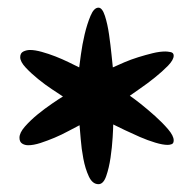

<svg xmlns="http://www.w3.org/2000/svg" viewBox="-20 -760 499 496"><path d="M428.7 -616.2Q428.7 -605.5 414.1 -590.3Q399.4 -575.2 379.9 -559.6Q360.4 -543.9 341.8 -531.2Q323.2 -518.6 315.4 -512.7Q324.2 -506.8 342.8 -492.2Q361.3 -477.5 380.4 -460.4Q399.4 -443.4 414.1 -426.3Q428.7 -409.2 428.7 -397.5Q428.7 -389.6 423.8 -387.7Q418.9 -385.7 413.1 -385.7Q400.4 -385.7 380.9 -391.6Q361.3 -397.5 341.3 -406.2Q321.3 -415 302.7 -423.8Q284.2 -432.6 272.5 -438.5Q272.5 -429.7 271 -404.8Q269.5 -379.9 265.6 -353Q261.7 -326.2 254.4 -305.2Q247.1 -284.2 234.4 -284.2Q218.8 -284.2 209.5 -304.2Q200.2 -324.2 195.3 -350.1Q190.4 -376 188.5 -400.9Q186.5 -425.8 185.5 -436.5Q173.8 -430.7 156.7 -421.4Q139.6 -412.1 121.1 -404.3Q102.5 -396.5 84.5 -390.6Q66.4 -384.8 52.7 -384.8Q43.9 -384.8 37.1 -389.2Q30.3 -393.6 30.3 -404.3Q30.3 -417 44.4 -433.1Q58.6 -449.2 77.1 -464.4Q95.7 -479.5 114.3 -492.2Q132.8 -504.9 142.6 -510.7Q133.8 -516.6 115.2 -528.8Q96.7 -541 78.6 -555.7Q60.5 -570.3 46.4 -585.4Q32.2 -600.6 32.2 -612.3Q32.2 -623 40.5 -627Q48.8 -630.9 57.6 -630.9Q70.3 -630.9 87.9 -626Q105.5 -621.1 123 -614.3Q140.6 -607.4 156.7 -599.6Q172.9 -591.8 184.6 -585.9Q185.5 -593.8 189 -619.1Q192.4 -644.5 198.7 -671.4Q205.1 -698.2 213.9 -719.2Q222.7 -740.2 234.4 -740.2Q244.1 -740.2 251 -719.2Q257.8 -698.2 261.7 -670.9Q265.6 -643.6 268.1 -618.7Q270.5 -593.8 271.5 -585.9Q284.2 -591.8 301.3 -599.1Q318.4 -606.4 337.4 -612.3Q356.4 -618.2 374.5 -622.6Q392.6 -627 407.2 -627Q412.1 -627 420.4 -625.5Q428.7 -624 428.7 -616.2Z"/></svg>

Font: Chewy
Style: Regular
Weight: 400
Designer: Squid
Foundry: Font Diner, Inc DBA Sideshow
Version: Version 1.000